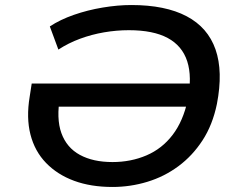

<svg xmlns="http://www.w3.org/2000/svg" viewBox="-20 -734 951 763"><path d="M427 9Q341 9 274.5 -15.5Q208 -40 163 -86.5Q118 -133 101 -199.5Q84 -266 98 -350L106 -402H785L772 -310H174L219 -352Q203 -263 224 -205Q245 -147 297.5 -118.5Q350 -90 427 -90Q500 -90 562 -116.5Q624 -143 666 -198Q708 -253 726 -337Q744 -429 724 -490.5Q704 -552 646.5 -583Q589 -614 492 -614Q443 -614 393.5 -605.5Q344 -597 298 -580Q252 -563 212 -537L178 -629Q219 -656 273.5 -675Q328 -694 388 -704Q448 -714 502 -714Q637 -714 721.5 -669.5Q806 -625 836.5 -537.5Q867 -450 842 -321Q825 -238 785 -176.5Q745 -115 689 -73.5Q633 -32 565.5 -11.5Q498 9 427 9Z"/></svg>

Font: Nunito Sans 7pt SemiExpanded SemiBold
Style: Italic
Weight: 600
Width: 6
Italic angle: -9°
Designer: Vernon Adams
Foundry: Vernon Adams
Version: Version 3.101;gftools[0.9.27]